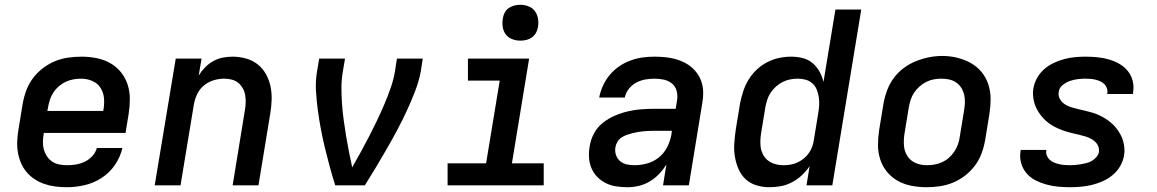

<svg xmlns="http://www.w3.org/2000/svg" viewBox="-20 -775 4840 803"><path d="M260 8Q235 8 211.5 5Q188 2 166 -5.5Q144 -13 125 -25.5Q106 -38 91.5 -55Q77 -72 68 -93Q59 -114 55 -137Q51 -160 52 -184Q53 -208 57 -232L75 -342Q80 -370 90 -397Q100 -424 117.5 -447.5Q135 -471 159 -489.5Q183 -508 210 -519Q237 -530 265 -534Q293 -538 321 -538Q352 -538 383 -532Q414 -526 440 -511.5Q466 -497 485 -474Q504 -451 513.5 -422Q523 -393 523 -361.5Q523 -330 518 -298L505 -219H163V-217Q160 -200 159.5 -183Q159 -166 163 -151Q167 -136 175.5 -122.5Q184 -109 197 -100Q210 -91 226.5 -87.5Q243 -84 260 -84Q278 -84 297 -87Q316 -90 334 -98.5Q352 -107 366 -122Q380 -137 385 -156H492Q483 -118 460.5 -85Q438 -52 404.5 -30.5Q371 -9 333.5 -0.5Q296 8 260 8ZM178 -311H412V-313Q417 -338 415 -363Q413 -388 400.5 -407.5Q388 -427 366 -436.5Q344 -446 319 -446Q303 -446 286.5 -443Q270 -440 255 -433Q240 -426 226.5 -414.5Q213 -403 203.5 -388.5Q194 -374 189 -358.5Q184 -343 181 -327Z M627 0 715 -530H823L811 -459Q822 -477 837.5 -493Q853 -509 872 -519.5Q891 -530 911.5 -534Q932 -538 952 -538Q981 -538 1008.5 -530.5Q1036 -523 1057.5 -506Q1079 -489 1092.5 -464.5Q1106 -440 1111.5 -413Q1117 -386 1116 -356.5Q1115 -327 1110 -298L1061 0H953L1004 -313Q1007 -329 1007.5 -345.5Q1008 -362 1005.5 -377Q1003 -392 995.5 -405.5Q988 -419 976.5 -428.5Q965 -438 949.5 -442Q934 -446 918 -446Q896 -446 874 -439.5Q852 -433 833.5 -418Q815 -403 805 -382Q795 -361 791 -339L735 0Z M1382 0Q1370 -38 1359.5 -76.5Q1349 -115 1339.5 -154Q1330 -193 1322.5 -232.5Q1315 -272 1309.5 -312.5Q1304 -353 1301.5 -394Q1299 -435 1306 -477L1315 -530H1423L1414 -477Q1408 -442 1408 -407.5Q1408 -373 1410.5 -339.5Q1413 -306 1417.5 -272.5Q1422 -239 1427.5 -206Q1433 -173 1439.5 -140Q1446 -107 1453 -75Q1471 -107 1489 -139.5Q1507 -172 1524 -205Q1541 -238 1557 -271.5Q1573 -305 1587.5 -339Q1602 -373 1614 -407.5Q1626 -442 1632 -477L1640 -530H1748L1740 -477Q1732 -435 1716 -393.5Q1700 -352 1681.5 -312Q1663 -272 1642 -232.5Q1621 -193 1598.5 -154Q1576 -115 1553 -76.5Q1530 -38 1506 0Z M1852 0V-92H2013L2070 -438H1937V-530H2193L2121 -92H2254V0ZM2156 -605Q2138 -605 2121.5 -611.5Q2105 -618 2095 -631.5Q2085 -645 2082.5 -662.5Q2080 -680 2083 -698Q2085 -711 2091 -722.5Q2097 -734 2108 -741.5Q2119 -749 2131.5 -752Q2144 -755 2156 -755Q2174 -755 2190.5 -748.5Q2207 -742 2217 -728.5Q2227 -715 2230 -697.5Q2233 -680 2230 -662Q2228 -649 2221.5 -637.5Q2215 -626 2204.5 -618.5Q2194 -611 2181.5 -608Q2169 -605 2156 -605Z M2604 8Q2581 8 2557.5 4.5Q2534 1 2514 -9Q2494 -19 2478.5 -34.5Q2463 -50 2454 -71Q2445 -92 2443.5 -115.5Q2442 -139 2446 -162Q2450 -190 2464 -216.5Q2478 -243 2501.5 -261.5Q2525 -280 2552 -291.5Q2579 -303 2607 -309.5Q2635 -316 2663 -318Q2691 -320 2718 -320H2806L2812 -358Q2815 -377 2809.5 -396Q2804 -415 2789.5 -426.5Q2775 -438 2756 -442Q2737 -446 2717 -446Q2698 -446 2678.5 -442.5Q2659 -439 2641 -429.5Q2623 -420 2610 -403.5Q2597 -387 2593 -367H2486Q2491 -393 2502 -417Q2513 -441 2530 -461.5Q2547 -482 2569.5 -497.5Q2592 -513 2617 -522Q2642 -531 2667 -534.5Q2692 -538 2717 -538Q2739 -538 2760 -536Q2781 -534 2801 -529Q2821 -524 2839.5 -515Q2858 -506 2873 -493Q2888 -480 2899 -463.5Q2910 -447 2915.5 -427Q2921 -407 2921 -385.5Q2921 -364 2917 -343L2861 0H2753L2767 -87Q2754 -66 2736.5 -47.5Q2719 -29 2697 -16Q2675 -3 2651.5 2.5Q2628 8 2604 8Q2604 8 2604 8Q2604 8 2604 8ZM2634 -84Q2660 -84 2687 -91.5Q2714 -99 2736 -117Q2758 -135 2770.5 -160Q2783 -185 2788 -212L2790 -228H2718Q2707 -228 2695 -227.5Q2683 -227 2671.5 -226Q2660 -225 2648.5 -223Q2637 -221 2625 -218Q2613 -215 2601.5 -211Q2590 -207 2579.5 -200Q2569 -193 2562.5 -182.5Q2556 -172 2554 -160Q2551 -143 2556 -127.5Q2561 -112 2573 -101.5Q2585 -91 2601 -87.5Q2617 -84 2634 -84Z M3198 8Q3170 8 3143.5 0Q3117 -8 3098 -26Q3079 -44 3068.5 -68.5Q3058 -93 3053.5 -120Q3049 -147 3051 -175.5Q3053 -204 3057 -232L3075 -342Q3080 -367 3088 -392Q3096 -417 3110 -440.5Q3124 -464 3144 -483Q3164 -502 3188 -514.5Q3212 -527 3237.5 -532.5Q3263 -538 3289 -538Q3314 -538 3337.5 -532Q3361 -526 3378.5 -511Q3396 -496 3407.5 -475.5Q3419 -455 3424 -432L3474 -735H3582L3461 0H3353L3366 -80Q3352 -59 3333 -41.5Q3314 -24 3292 -12.5Q3270 -1 3246 3.5Q3222 8 3198 8ZM3256 -84Q3271 -84 3286 -86.5Q3301 -89 3315 -95.5Q3329 -102 3341.5 -112Q3354 -122 3363 -135Q3372 -148 3377 -162Q3382 -176 3384 -191L3402 -301Q3405 -318 3406 -335Q3407 -352 3404.5 -368.5Q3402 -385 3396 -400Q3390 -415 3378 -426Q3366 -437 3350 -441.5Q3334 -446 3317 -446Q3301 -446 3285 -443Q3269 -440 3254 -432.5Q3239 -425 3226 -413.5Q3213 -402 3203.5 -388Q3194 -374 3189 -358.5Q3184 -343 3181 -327L3163 -217Q3159 -192 3160.5 -167.5Q3162 -143 3174.5 -123Q3187 -103 3209 -93.5Q3231 -84 3256 -84Z M3854 8Q3823 8 3792 2Q3761 -4 3735 -18.5Q3709 -33 3690 -56Q3671 -79 3661.5 -108Q3652 -137 3652 -168.5Q3652 -200 3657 -232L3675 -342Q3680 -370 3690 -397Q3700 -424 3717.5 -448Q3735 -472 3759 -490Q3783 -508 3810.5 -519Q3838 -530 3865.5 -535.5Q3893 -541 3921 -541Q3953 -541 3983.5 -533.5Q4014 -526 4040 -511.5Q4066 -497 4085 -474Q4104 -451 4113.5 -422Q4123 -393 4123 -361.5Q4123 -330 4118 -298L4100 -188Q4095 -160 4085 -133Q4075 -106 4057.5 -82.5Q4040 -59 4016 -40.5Q3992 -22 3965 -11Q3938 0 3910 4Q3882 8 3854 8ZM3856 -84Q3873 -84 3889 -87Q3905 -90 3920.5 -97Q3936 -104 3949 -115.5Q3962 -127 3971.5 -141.5Q3981 -156 3986.5 -171.5Q3992 -187 3994 -203L4012 -313Q4015 -330 4015.5 -346.5Q4016 -363 4012.5 -378.5Q4009 -394 4000.5 -407.5Q3992 -421 3979 -430Q3966 -439 3950 -442.5Q3934 -446 3917 -446Q3901 -446 3885 -443Q3869 -440 3854 -432.5Q3839 -425 3826 -413.5Q3813 -402 3803.5 -388Q3794 -374 3789 -358.5Q3784 -343 3781 -327L3763 -217Q3759 -192 3760.5 -167.5Q3762 -143 3774.5 -123Q3787 -103 3809 -93.5Q3831 -84 3856 -84Z M4455 8Q4429 8 4404 5.5Q4379 3 4355.5 -3.5Q4332 -10 4310.5 -21Q4289 -32 4273.5 -50Q4258 -68 4251 -92Q4244 -116 4248 -141Q4248 -143 4248.5 -144.5Q4249 -146 4249 -148H4356Q4356 -148 4356 -147Q4356 -146 4356 -145Q4354 -134 4358.5 -123.5Q4363 -113 4371 -106Q4379 -99 4389 -95Q4399 -91 4409.5 -88.5Q4420 -86 4431.5 -85Q4443 -84 4455 -84Q4466 -84 4477.5 -85Q4489 -86 4500.5 -88Q4512 -90 4524 -93Q4536 -96 4546.5 -102Q4557 -108 4565.5 -118Q4574 -128 4576 -139Q4578 -156 4570.5 -169Q4563 -182 4550 -190.5Q4537 -199 4522.5 -203.5Q4508 -208 4493 -211.5Q4478 -215 4463 -218.5Q4448 -222 4433 -227Q4418 -232 4404.5 -238Q4391 -244 4378 -252Q4365 -260 4354 -270Q4343 -280 4334 -291.5Q4325 -303 4317.5 -316.5Q4310 -330 4306 -344.5Q4302 -359 4300.5 -374.5Q4299 -390 4302 -406Q4306 -429 4318 -450Q4330 -471 4348 -486.5Q4366 -502 4387.5 -512Q4409 -522 4431.5 -528Q4454 -534 4476 -536Q4498 -538 4520 -538Q4545 -538 4570 -535.5Q4595 -533 4617.5 -526.5Q4640 -520 4660.5 -508.5Q4681 -497 4696 -479Q4711 -461 4717 -437.5Q4723 -414 4719 -389Q4719 -387 4718.5 -385.5Q4718 -384 4718 -382H4611Q4611 -382 4611 -383Q4611 -384 4611 -385Q4613 -395 4609.5 -405.5Q4606 -416 4599 -423Q4592 -430 4582.5 -434.5Q4573 -439 4563 -441.5Q4553 -444 4542 -445Q4531 -446 4520 -446Q4504 -446 4487.5 -444Q4471 -442 4455 -436.5Q4439 -431 4424.5 -419.5Q4410 -408 4408 -391Q4405 -375 4412.5 -361.5Q4420 -348 4432.5 -339.5Q4445 -331 4460 -326.5Q4475 -322 4490 -318.5Q4505 -315 4520 -311.5Q4535 -308 4550 -303.5Q4565 -299 4578.5 -292.5Q4592 -286 4604.5 -278Q4617 -270 4628.5 -260Q4640 -250 4649 -238.5Q4658 -227 4665.5 -213.5Q4673 -200 4677 -186Q4681 -172 4682.5 -156Q4684 -140 4681 -124Q4677 -101 4664.5 -79.5Q4652 -58 4633 -42.5Q4614 -27 4591.5 -17Q4569 -7 4546 -1.5Q4523 4 4500 6Q4477 8 4455 8Z"/></svg>

Font: Iosevka Curly SmBdExObl
Style: Regular
Weight: 600
Width: 7
Italic angle: -9°
Monospace: yes
Designer: Belleve Invis
Foundry: Belleve Invis
Version: Version 11.1.0; ttfautohint (v1.8.3)